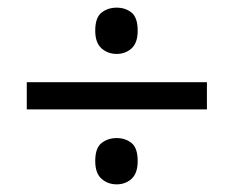

<svg xmlns="http://www.w3.org/2000/svg" viewBox="-20 -603 612 502"><path d="M50 -317V-388H521V-317ZM285 -121Q262 -121 245.5 -135.5Q229 -150 229 -182Q229 -216 245.5 -229Q262 -242 285 -242Q308 -242 324 -229Q340 -216 340 -182Q340 -150 324 -135.5Q308 -121 285 -121ZM285 -462Q262 -462 245.5 -476.5Q229 -491 229 -523Q229 -557 245.5 -570Q262 -583 285 -583Q308 -583 324 -570Q340 -557 340 -523Q340 -491 324 -476.5Q308 -462 285 -462Z"/></svg>

Font: Noto Sans Adlam Unjoined
Style: Regular
Weight: 400
Designer: Mark Jamra, Neil Patel
Foundry: JamraPatel LLC
Version: Version 3.001